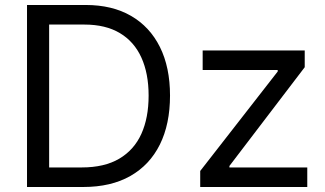

<svg xmlns="http://www.w3.org/2000/svg" viewBox="-20 -747 1300 767"><path d="M312.5 0H87.9V-727.1H322.3Q428.2 -727.1 503.4 -683.6Q578.6 -640.1 618.9 -559.1Q659.2 -478 659.2 -365.2Q659.2 -251.5 618.7 -169.7Q578.1 -87.9 500.7 -43.9Q423.3 0 312.5 0ZM176.3 -78.1H306.6Q397 -78.1 456.3 -113Q515.6 -147.9 544.7 -212.2Q573.7 -276.4 573.7 -365.2Q573.7 -453.1 544.9 -516.8Q516.1 -580.6 459 -614.7Q401.9 -648.9 316.9 -648.9H176.3ZM779.8 0V-64L1089.4 -461.4V-467.3H789.6V-545.4H1197.3V-478.5L896.5 -84V-78.1H1207.5V0Z"/></svg>

Font: Sahel VF Regular
Style: Regular
Weight: 400
Foundry: Saber Rastikerdar (saber.rastikerdar@gmail.com)
Version: Version 3.4.0